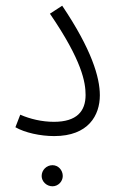

<svg xmlns="http://www.w3.org/2000/svg" viewBox="-20 -472 414 673"><path d="M34 -26C67 -7 121 5 170 5C290 5 330 -68 330 -138C330 -201 301 -299 198 -452L155 -424C268 -259 280 -183 280 -139C280 -82 249 -45 169 -45C127 -45 85 -55 51 -70ZM164 181C184 181 200 164 200 145C200 124 184 107 164 107C143 107 126 124 126 145C126 164 143 181 164 181Z"/></svg>

Font: Noto Sans Arabic UI Cn Lt
Style: Regular
Weight: 300
Width: 3
Designer: Monotype Design Team, Nadine Chahine and Nizar Qandah
Foundry: Monotype Imaging Inc.
Version: Version 2.010